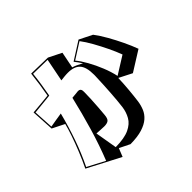

<svg xmlns="http://www.w3.org/2000/svg" viewBox="-201 -1046 1401 1401"><g transform="rotate(-45 500.0 -345.0)"><path d="M708 -324Q706 -265 700.5 -204.5Q695 -144 689 -100Q684 -65 670.5 -32.5Q657 0 628.5 25Q600 50 552 65Q504 80 430 81L349 41L323 106L70 -26Q98 -83 123.5 -146Q149 -209 168.5 -266Q188 -323 197 -360L103 -407L93 -583Q139 -587 178 -590.5Q217 -594 252 -598Q261 -646 268 -694Q275 -742 281 -796L450 -792L550 -742L525 -616Q543 -611 560.5 -602.5Q578 -594 590 -587.5Q602 -581 602 -581Q593 -595 581.5 -611Q570 -627 561 -638L701 -727L801 -677Q832 -636 862 -583Q892 -530 918.5 -474.5Q945 -419 963 -370L808 -273ZM338 20Q429 19 479 -4.5Q529 -28 551 -67Q573 -106 579 -151Q586 -205 591.5 -286.5Q597 -368 600 -456V-467Q600 -545 570 -578Q540 -611 474 -611Q466 -611 457 -610.5Q448 -610 438 -609L402 -605L437 -782L290 -785Q285 -736 277.5 -687.5Q270 -639 261 -589Q224 -585 184 -581Q144 -577 103 -573L112 -418Q142 -423 171 -428Q200 -433 228 -437Q201 -330 165 -227Q129 -124 83 -30L218 41Q264 -75 301.5 -202.5Q339 -330 369 -458L421 -463Q425 -464 428 -464Q431 -464 434 -464Q461 -464 460 -429Q460 -398 458 -357Q456 -316 453 -275.5Q450 -235 447 -203Q444 -168 430 -157Q416 -146 386 -146Q371 -146 352 -147.5Q333 -149 309 -150ZM851 -423Q834 -469 808.5 -522Q783 -575 754.5 -626Q726 -677 698 -714L575 -636Q602 -604 630 -554Q658 -504 681 -447Q704 -390 715 -338Z"/></g></svg>

Font: Rampart One
Style: Regular
Weight: 400
Designer: Fontworks Inc.
Foundry: Fontworks Inc.
Version: Version 1.100